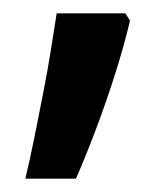

<svg xmlns="http://www.w3.org/2000/svg" viewBox="-20 -615 236 288"><path d="M18 -347Q25 -376 31.5 -408.5Q38 -441 44.5 -474Q51 -507 56 -538Q61 -569 65 -595H168L175 -584Q166 -546 153 -505Q140 -464 125 -424Q110 -384 94 -347Z"/></svg>

Font: Noto Sans Hebrew SemiCondensed Medium
Style: Regular
Weight: 500
Width: 4
Designer: Monotype Design Team
Foundry: Monotype Imaging Inc.
Version: Version 2.003